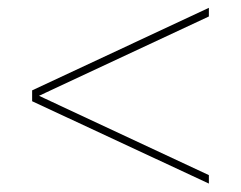

<svg xmlns="http://www.w3.org/2000/svg" viewBox="-20 -626 600 478"><path d="M60 -379.5V-401L500 -606.5V-585ZM500 -169 60 -374V-395.5L500 -190Z"/></svg>

Font: Bodoni Moda SC 11pt
Style: Regular
Weight: 400
Version: Version 2.005